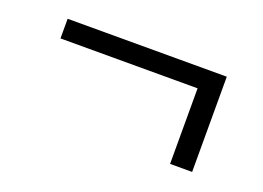

<svg xmlns="http://www.w3.org/2000/svg" viewBox="-52 -517 646 471"><g transform="rotate(20 271.0 -281.5)"><path d="M416.5 -157.2V-354.5H58.6V-405.8H474.1V-157.2Z"/></g></svg>

Font: Anaheim
Style: Regular
Weight: 400
Designer: Vernon Adams
Foundry: Vernon Adams
Version: Version 2.001